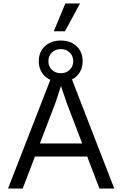

<svg xmlns="http://www.w3.org/2000/svg" viewBox="-20 -1079 700 1099"><path d="M26 0 283 -660H378L634 0H549L361 -492L330 -584H328L299 -495L110 0ZM152 -183V-258H505V-183ZM328 -847Q384 -847 418.5 -814.5Q453 -782 453 -729Q453 -676 418.5 -643Q384 -610 328 -610Q272 -610 237 -643Q202 -676 202 -729Q202 -782 237 -814.5Q272 -847 328 -847ZM328 -798Q297 -798 277 -778.5Q257 -759 257 -729Q257 -699 277 -679.5Q297 -660 328 -660Q359 -660 379 -679.5Q399 -699 399 -729Q399 -759 379 -778.5Q359 -798 328 -798ZM354 -1059H438L352 -900H288Z"/></svg>

Font: Work Sans
Style: Regular
Weight: 400
Designer: Wei Huang
Foundry: Wei Huang
Version: Version 2.006; ttfautohint (v1.8.1.43-b0c9)